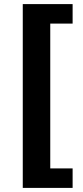

<svg xmlns="http://www.w3.org/2000/svg" viewBox="-20 -756 406 936"><path d="M91 160V-736H334V-641H225V65H334V160Z"/></svg>

Font: Archivo SemiBold ExtraBold
Style: Regular
Weight: 800
Version: Version 2.001